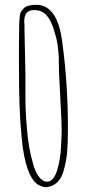

<svg xmlns="http://www.w3.org/2000/svg" viewBox="-20 -773 361 800"><path d="M135 -6Q86 -43 71 -192Q64 -262 61.5 -331Q59 -400 59 -506V-586Q60 -622 60 -666Q60 -691 63 -708Q64 -719 67.5 -724.5Q71 -730 81 -740Q95 -753 131 -753Q221 -753 240 -593Q263 -423 263 -240Q263 -179 260 -142Q256 -96 243 -55Q236 -34 226 -21.5Q216 -9 201 -1Q185 7 167 7Q163 7 150.5 2Q138 -3 135 -6ZM218 -63Q232 -112 234 -157Q237 -213 237 -231Q237 -263 231 -371Q225 -478 225 -508V-532Q222 -592 211 -627Q203 -658 192.5 -680.5Q182 -703 166 -717Q148 -731 124 -731Q100 -731 90.5 -719Q81 -707 81 -682Q81 -673 82 -666V-649L84 -556L86 -462V-364Q86 -306 92 -240Q98 -158 118 -90Q127 -56 142.5 -36Q158 -16 176 -16Q203 -16 218 -63Z"/></svg>

Font: Amatic SC
Style: Regular
Weight: 400
Designer: Multiple Designers
Foundry: Vernon Adams
Version: Version 2.505